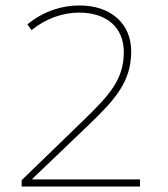

<svg xmlns="http://www.w3.org/2000/svg" viewBox="-20 -774 612 701"><path d="M491 -93V-119H98V-121L305 -319C402 -412 459 -477 459 -586C459 -688 385 -754 270 -754C208 -754 141 -735 80 -685L95 -664C148 -707 211 -728 268 -728C370 -728 432 -674 432 -583C432 -483 378 -425 282 -332L59 -116V-93Z"/></svg>

Font: Noto Sans Telugu UI Thin
Style: Regular
Weight: 100
Designer: Jelle Bosma - Monotype Design Team
Foundry: Monotype Imaging Inc.
Version: Version 2.005